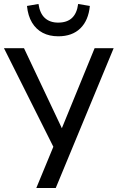

<svg xmlns="http://www.w3.org/2000/svg" viewBox="-21 -948 593 968"><path d="M162 0 257 -230 254 -196 -1 -705H100L293 -297H289L456 -705H552L260 0ZM273 -765Q228 -765 194.5 -782.5Q161 -800 140.5 -834Q120 -868 115 -918L173 -928Q180 -880 205.5 -857Q231 -834 272 -834Q317 -834 342 -857.5Q367 -881 373 -928L432 -918Q425 -845 384 -805Q343 -765 273 -765Z"/></svg>

Font: Nunito Sans 7pt Condensed Medium
Style: Regular
Weight: 500
Width: 3
Designer: Vernon Adams
Foundry: Vernon Adams
Version: Version 3.101;gftools[0.9.27]